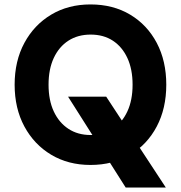

<svg xmlns="http://www.w3.org/2000/svg" viewBox="-20 -732 817 866"><path d="M547 114 287 -296H459L728 114ZM388 12Q288 12 211 -34Q134 -80 90 -161.5Q46 -243 46 -350Q46 -457 90 -538.5Q134 -620 211 -666Q288 -712 388 -712Q490 -712 567 -666Q644 -620 687 -538.5Q730 -457 730 -350Q730 -243 687 -161.5Q644 -80 567 -34Q490 12 388 12ZM389 -123Q447 -123 489 -151Q531 -179 554.5 -229.5Q578 -280 578 -350Q578 -420 554.5 -470.5Q531 -521 489 -548.5Q447 -576 389 -576Q331 -576 288.5 -548.5Q246 -521 222.5 -470.5Q199 -420 199 -350Q199 -280 222.5 -229.5Q246 -179 288.5 -151Q331 -123 389 -123Z"/></svg>

Font: DM Sans 12pt Black
Style: Regular
Weight: 900
Version: Version 4.004;gftools[0.9.30]